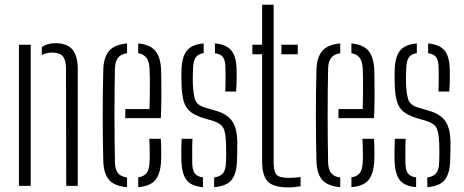

<svg xmlns="http://www.w3.org/2000/svg" viewBox="-20 -790 1974 816"><path d="M60.5 0V-600H110.5V0ZM261.5 0 260.5 -501Q260 -536 246.5 -551.2Q233 -566.5 201 -566.5Q189 -566.5 178.2 -564Q167.5 -561.5 158 -556.5V-590.5Q170 -598.5 184 -602.5Q198 -606.5 214.5 -606.5Q265 -606.5 287.5 -580Q310 -553.5 310.5 -498V0Z M419 -103.5Q418 -145 417.2 -193Q416.5 -241 416.5 -292.5Q416.5 -344 417 -395.5Q417.5 -447 419 -495.5Q421 -549 444.8 -575Q468.5 -601 520 -605.5V-564Q492.5 -559.5 481 -543.5Q469.5 -527.5 468.5 -500Q467.5 -454 467 -405Q466.5 -356 466.5 -305.2Q466.5 -254.5 467 -202.8Q467.5 -151 468.5 -99.5Q469.5 -68.5 481.8 -53.8Q494 -39 520 -35.5V5.5Q467 1 444 -25Q421 -51 419 -103.5ZM567.5 5.5V-36Q592 -40 603.2 -54.8Q614.5 -69.5 615.5 -99.5Q616.5 -114.5 616.2 -143.5Q616 -172.5 614.5 -200H663.5Q665 -178.5 665.2 -149Q665.5 -119.5 664.5 -103.5Q661.5 -51 640.2 -25Q619 1 567.5 5.5ZM512.5 -288V-326.5H615.5Q616.5 -360.5 616.8 -396Q617 -431.5 616.8 -459.8Q616.5 -488 615.5 -500Q614 -530 602 -545Q590 -560 567.5 -564V-605.5Q618.5 -600.5 640.2 -573.8Q662 -547 664.5 -496.5Q665 -485.5 665.5 -451.2Q666 -417 665.8 -372.8Q665.5 -328.5 663.5 -288Z M751 -103.5Q750.5 -127.5 750.5 -149Q750.5 -170.5 752 -200H798Q796.5 -170 796.8 -144.2Q797 -118.5 797 -99.5Q797 -68.5 807.2 -54Q817.5 -39.5 842.5 -36V5.5Q792.5 1 772.8 -25Q753 -51 751 -103.5ZM890 5.5V-35.5Q916 -39.5 927.8 -54Q939.5 -68.5 940.5 -99.5Q941 -115.5 941.2 -129.5Q941.5 -143.5 941.2 -156.5Q941 -169.5 940.5 -182Q939 -225.5 929.8 -245Q920.5 -264.5 889 -275L842 -289Q806.5 -300.5 787.5 -316.5Q768.5 -332.5 760.8 -359.5Q753 -386.5 751.5 -430.5Q751 -452.5 751 -466.2Q751 -480 751.5 -496Q753.5 -549 774.2 -575Q795 -601 845.5 -605.5V-564.5Q822 -560.5 811.8 -546Q801.5 -531.5 800.5 -500Q800 -487.5 799.5 -469.5Q799 -451.5 799.5 -436Q801 -394.5 808.5 -368.8Q816 -343 851 -333L896.5 -319.5Q945 -306 966.8 -275Q988.5 -244 988.5 -182Q988.5 -159 988.2 -142.8Q988 -126.5 987 -102.5Q984.5 -50 963.5 -24.5Q942.5 1 890 5.5ZM937.5 -401Q938.5 -419.5 938.5 -438Q938.5 -456.5 938.5 -472.5Q938.5 -488.5 938 -501Q938 -531.5 928.2 -546Q918.5 -560.5 893.5 -564V-605.5Q942.5 -601 963.5 -575.2Q984.5 -549.5 985.5 -495Q985.5 -487.5 985.8 -471Q986 -454.5 985.5 -435.8Q985 -417 983.5 -401Z M1052.5 -559.5V-600H1094V-770H1143V-99.5Q1143 -61.5 1155 -47.8Q1167 -34 1208 -34Q1223.5 -34 1233.5 -35Q1243.5 -36 1257.5 -37.5V1.5Q1245.5 3.5 1232.8 5Q1220 6.5 1206 6.5Q1142.5 6.5 1118.2 -18.5Q1094 -43.5 1094 -105V-559.5ZM1176 -559.5V-600H1245.5V-559.5Z M1325 -103.5Q1324 -145 1323.2 -193Q1322.5 -241 1322.5 -292.5Q1322.5 -344 1323 -395.5Q1323.5 -447 1325 -495.5Q1327 -549 1350.8 -575Q1374.5 -601 1426 -605.5V-564Q1398.5 -559.5 1387 -543.5Q1375.5 -527.5 1374.5 -500Q1373.5 -454 1373 -405Q1372.5 -356 1372.5 -305.2Q1372.5 -254.5 1373 -202.8Q1373.5 -151 1374.5 -99.5Q1375.5 -68.5 1387.8 -53.8Q1400 -39 1426 -35.5V5.5Q1373 1 1350 -25Q1327 -51 1325 -103.5ZM1473.5 5.5V-36Q1498 -40 1509.2 -54.8Q1520.5 -69.5 1521.5 -99.5Q1522.5 -114.5 1522.2 -143.5Q1522 -172.5 1520.5 -200H1569.5Q1571 -178.5 1571.2 -149Q1571.5 -119.5 1570.5 -103.5Q1567.5 -51 1546.2 -25Q1525 1 1473.5 5.5ZM1418.5 -288V-326.5H1521.5Q1522.5 -360.5 1522.8 -396Q1523 -431.5 1522.8 -459.8Q1522.5 -488 1521.5 -500Q1520 -530 1508 -545Q1496 -560 1473.5 -564V-605.5Q1524.5 -600.5 1546.2 -573.8Q1568 -547 1570.5 -496.5Q1571 -485.5 1571.5 -451.2Q1572 -417 1571.8 -372.8Q1571.5 -328.5 1569.5 -288Z M1657 -103.5Q1656.5 -127.5 1656.5 -149Q1656.5 -170.5 1658 -200H1704Q1702.5 -170 1702.8 -144.2Q1703 -118.5 1703 -99.5Q1703 -68.5 1713.2 -54Q1723.5 -39.5 1748.5 -36V5.5Q1698.5 1 1678.8 -25Q1659 -51 1657 -103.5ZM1796 5.5V-35.5Q1822 -39.5 1833.8 -54Q1845.5 -68.5 1846.5 -99.5Q1847 -115.5 1847.2 -129.5Q1847.5 -143.5 1847.2 -156.5Q1847 -169.5 1846.5 -182Q1845 -225.5 1835.8 -245Q1826.5 -264.5 1795 -275L1748 -289Q1712.5 -300.5 1693.5 -316.5Q1674.5 -332.5 1666.8 -359.5Q1659 -386.5 1657.5 -430.5Q1657 -452.5 1657 -466.2Q1657 -480 1657.5 -496Q1659.5 -549 1680.2 -575Q1701 -601 1751.5 -605.5V-564.5Q1728 -560.5 1717.8 -546Q1707.5 -531.5 1706.5 -500Q1706 -487.5 1705.5 -469.5Q1705 -451.5 1705.5 -436Q1707 -394.5 1714.5 -368.8Q1722 -343 1757 -333L1802.5 -319.5Q1851 -306 1872.8 -275Q1894.5 -244 1894.5 -182Q1894.5 -159 1894.2 -142.8Q1894 -126.5 1893 -102.5Q1890.5 -50 1869.5 -24.5Q1848.5 1 1796 5.5ZM1843.5 -401Q1844.5 -419.5 1844.5 -438Q1844.5 -456.5 1844.5 -472.5Q1844.5 -488.5 1844 -501Q1844 -531.5 1834.2 -546Q1824.5 -560.5 1799.5 -564V-605.5Q1848.5 -601 1869.5 -575.2Q1890.5 -549.5 1891.5 -495Q1891.5 -487.5 1891.8 -471Q1892 -454.5 1891.5 -435.8Q1891 -417 1889.5 -401Z"/></svg>

Font: Big Shoulders Stencil Text Thin ExtraLight
Style: Regular
Weight: 250
Version: Version 2.001